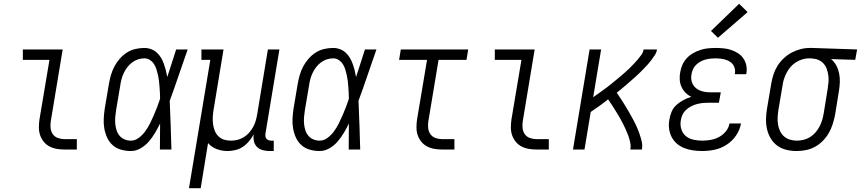

<svg xmlns="http://www.w3.org/2000/svg" viewBox="-20 -792 4560 1017"><path d="M322 0Q301 0 280.5 -3.5Q260 -7 242 -16.5Q224 -26 211.5 -41.5Q199 -57 192.5 -76Q186 -95 186 -116.5Q186 -138 189 -159L242 -475H101V-530H312L249 -150Q246 -132 248 -113.5Q250 -95 260 -81Q270 -67 287 -61Q304 -55 322 -55H387V0Z M673 8Q647 8 621.5 1Q596 -6 577 -23Q558 -40 547.5 -63Q537 -86 532.5 -111.5Q528 -137 529.5 -164Q531 -191 535 -218L557 -348Q561 -371 567.5 -394Q574 -417 585.5 -439Q597 -461 614 -480.5Q631 -500 652 -513.5Q673 -527 697 -532.5Q721 -538 745 -538Q763 -538 780.5 -531.5Q798 -525 811 -513Q824 -501 833 -486Q842 -471 848 -454Q854 -437 858.5 -419.5Q863 -402 866 -384Q878 -420 889.5 -456.5Q901 -493 913 -530H974Q950 -462 927 -394Q904 -326 879 -258Q882 -194 884 -129.5Q886 -65 888 0H827Q827 -34 827.5 -68.5Q828 -103 828 -138Q816 -113 801.5 -88.5Q787 -64 768.5 -42.5Q750 -21 725 -6.5Q700 8 673 8ZM673 -47Q696 -47 716 -62.5Q736 -78 750 -97.5Q764 -117 774.5 -138Q785 -159 794.5 -181Q804 -203 812.5 -225Q821 -247 828 -269Q828 -285 827 -301Q826 -317 825 -332.5Q824 -348 822 -364Q820 -380 816.5 -395.5Q813 -411 808.5 -425.5Q804 -440 795.5 -453Q787 -466 774 -474.5Q761 -483 745 -483Q728 -483 711 -477.5Q694 -472 679.5 -461Q665 -450 654 -435.5Q643 -421 635.5 -405Q628 -389 623.5 -372Q619 -355 617 -339L595 -209Q592 -191 590.5 -172.5Q589 -154 590.5 -137Q592 -120 597 -103.5Q602 -87 612.5 -74Q623 -61 639 -54Q655 -47 673 -47Z M981 205 1094 -475H1047V-530H1164L1111 -209Q1108 -190 1107 -171Q1106 -152 1108.5 -134Q1111 -116 1117.5 -99.5Q1124 -83 1136.5 -70.5Q1149 -58 1166 -52.5Q1183 -47 1202 -47Q1220 -47 1237 -51Q1254 -55 1270 -64.5Q1286 -74 1298.5 -88Q1311 -102 1320 -118Q1329 -134 1334 -150.5Q1339 -167 1342 -185L1399 -530H1460L1386 -84Q1385 -76 1386 -69Q1387 -62 1391.5 -57Q1396 -52 1402.5 -49.5Q1409 -47 1417 -47H1430V8H1407Q1389 8 1371 3Q1353 -2 1341 -14Q1329 -26 1325 -44.5Q1321 -63 1324 -81Q1314 -62 1299.5 -44.5Q1285 -27 1266.5 -14.5Q1248 -2 1226.5 3Q1205 8 1185 8Q1155 8 1127.5 -2.5Q1100 -13 1082 -34L1043 205Z M1673 8Q1647 8 1621.5 1Q1596 -6 1577 -23Q1558 -40 1547.5 -63Q1537 -86 1532.5 -111.5Q1528 -137 1529.5 -164Q1531 -191 1535 -218L1557 -348Q1561 -371 1567.5 -394Q1574 -417 1585.5 -439Q1597 -461 1614 -480.5Q1631 -500 1652 -513.5Q1673 -527 1697 -532.5Q1721 -538 1745 -538Q1763 -538 1780.5 -531.5Q1798 -525 1811 -513Q1824 -501 1833 -486Q1842 -471 1848 -454Q1854 -437 1858.5 -419.5Q1863 -402 1866 -384Q1878 -420 1889.5 -456.5Q1901 -493 1913 -530H1974Q1950 -462 1927 -394Q1904 -326 1879 -258Q1882 -194 1884 -129.5Q1886 -65 1888 0H1827Q1827 -34 1827.5 -68.5Q1828 -103 1828 -138Q1816 -113 1801.5 -88.5Q1787 -64 1768.5 -42.5Q1750 -21 1725 -6.5Q1700 8 1673 8ZM1673 -47Q1696 -47 1716 -62.5Q1736 -78 1750 -97.5Q1764 -117 1774.5 -138Q1785 -159 1794.5 -181Q1804 -203 1812.5 -225Q1821 -247 1828 -269Q1828 -285 1827 -301Q1826 -317 1825 -332.5Q1824 -348 1822 -364Q1820 -380 1816.5 -395.5Q1813 -411 1808.5 -425.5Q1804 -440 1795.5 -453Q1787 -466 1774 -474.5Q1761 -483 1745 -483Q1728 -483 1711 -477.5Q1694 -472 1679.5 -461Q1665 -450 1654 -435.5Q1643 -421 1635.5 -405Q1628 -389 1623.5 -372Q1619 -355 1617 -339L1595 -209Q1592 -191 1590.5 -172.5Q1589 -154 1590.5 -137Q1592 -120 1597 -103.5Q1602 -87 1612.5 -74Q1623 -61 1639 -54Q1655 -47 1673 -47Z M2322 0Q2301 0 2280.5 -3.5Q2260 -7 2242 -16.5Q2224 -26 2211.5 -41.5Q2199 -57 2192.5 -76Q2186 -95 2186 -116.5Q2186 -138 2189 -159L2242 -475H2094L2103 -530H2460L2451 -475H2303L2249 -150Q2246 -132 2248 -113.5Q2250 -95 2260 -81Q2270 -67 2287 -61Q2304 -55 2322 -55H2387V0Z M2822 0Q2801 0 2780.5 -3.5Q2760 -7 2742 -16.5Q2724 -26 2711.5 -41.5Q2699 -57 2692.5 -76Q2686 -95 2686 -116.5Q2686 -138 2689 -159L2742 -475H2601V-530H2812L2749 -150Q2746 -132 2748 -113.5Q2750 -95 2760 -81Q2770 -67 2787 -61Q2804 -55 2822 -55H2887V0Z M3015 0 3103 -530H3164L3122 -277Q3135 -286 3147.5 -295Q3160 -304 3172.5 -313Q3185 -322 3197.5 -331.5Q3210 -341 3222 -351Q3234 -361 3246 -370.5Q3258 -380 3270 -390.5Q3282 -401 3293.5 -411Q3305 -421 3316 -432Q3327 -443 3338 -454.5Q3349 -466 3359 -478Q3369 -490 3378 -502.5Q3387 -515 3389 -530H3460Q3458 -515 3449.5 -501.5Q3441 -488 3431.5 -475.5Q3422 -463 3411.5 -451Q3401 -439 3389.5 -427.5Q3378 -416 3367 -405Q3356 -394 3344 -383.5Q3332 -373 3320 -362.5Q3308 -352 3296 -341.5Q3284 -331 3271.5 -321Q3259 -311 3247 -301Q3259 -284 3270 -266.5Q3281 -249 3292 -231.5Q3303 -214 3313 -196Q3323 -178 3333 -160Q3343 -142 3351.5 -123Q3360 -104 3367 -84Q3374 -64 3379 -43Q3384 -22 3380 0H3319Q3322 -19 3318 -38Q3314 -57 3307.5 -74.5Q3301 -92 3293.5 -108.5Q3286 -125 3277.5 -141.5Q3269 -158 3260 -173.5Q3251 -189 3241 -204.5Q3231 -220 3221.5 -235.5Q3212 -251 3201 -266Q3179 -248 3156 -231.5Q3133 -215 3109 -199L3076 0Z M3700 8Q3675 8 3651 4.5Q3627 1 3605 -7.5Q3583 -16 3565.5 -31Q3548 -46 3537.5 -66.5Q3527 -87 3524 -111.5Q3521 -136 3526 -160Q3529 -181 3538 -201.5Q3547 -222 3564 -237Q3581 -252 3601 -262.5Q3621 -273 3642 -279Q3625 -287 3611.5 -300.5Q3598 -314 3590 -331.5Q3582 -349 3580.5 -369Q3579 -389 3583 -409Q3586 -429 3594.5 -448.5Q3603 -468 3618 -484Q3633 -500 3651.5 -510.5Q3670 -521 3690 -527.5Q3710 -534 3730.5 -536Q3751 -538 3770 -538Q3792 -538 3812.5 -536Q3833 -534 3852.5 -527.5Q3872 -521 3888.5 -510.5Q3905 -500 3916.5 -484Q3928 -468 3932.5 -448Q3937 -428 3934 -407Q3934 -405 3933.5 -403Q3933 -401 3932 -399H3872Q3872 -401 3872.5 -402Q3873 -403 3873 -404Q3875 -417 3872 -429.5Q3869 -442 3861.5 -451.5Q3854 -461 3843.5 -467Q3833 -473 3821 -476.5Q3809 -480 3796 -481.5Q3783 -483 3770 -483Q3757 -483 3743.5 -481.5Q3730 -480 3716.5 -476.5Q3703 -473 3690.5 -466Q3678 -459 3667.5 -449Q3657 -439 3651 -426Q3645 -413 3643 -400Q3640 -386 3641.5 -372Q3643 -358 3649.5 -346Q3656 -334 3666 -325.5Q3676 -317 3689 -312Q3702 -307 3716 -305Q3730 -303 3744 -303H3798L3788 -248H3735Q3719 -248 3703.5 -246.5Q3688 -245 3672.5 -241Q3657 -237 3642 -229.5Q3627 -222 3614.5 -210.5Q3602 -199 3595 -184Q3588 -169 3586 -153Q3582 -130 3589 -107.5Q3596 -85 3613 -71Q3630 -57 3653 -52Q3676 -47 3700 -47Q3722 -47 3744.5 -51Q3767 -55 3788 -66Q3809 -77 3824.5 -96Q3840 -115 3844 -138H3905Q3899 -104 3879 -74.5Q3859 -45 3829 -25.5Q3799 -6 3765.5 1Q3732 8 3700 8ZM3783 -592 3746 -628 3895 -772 3940 -728Z M4200 8Q4172 8 4145 1.5Q4118 -5 4097 -20.5Q4076 -36 4062.5 -58.5Q4049 -81 4043 -107Q4037 -133 4037.5 -161.5Q4038 -190 4043 -218L4065 -348Q4069 -372 4076.5 -396Q4084 -420 4097.5 -442Q4111 -464 4130.5 -482.5Q4150 -501 4172.5 -513Q4195 -525 4219.5 -531.5Q4244 -538 4269 -538Q4272 -538 4275.5 -538Q4279 -538 4283 -538L4520 -530L4510 -475L4382 -479Q4399 -465 4409.5 -445.5Q4420 -426 4424.5 -404.5Q4429 -383 4428.5 -359.5Q4428 -336 4424 -312L4403 -182Q4398 -158 4390.5 -134Q4383 -110 4370 -87.5Q4357 -65 4338.5 -46Q4320 -27 4297 -14.5Q4274 -2 4249 3Q4224 8 4200 8ZM4201 -47Q4219 -47 4237 -51.5Q4255 -56 4271 -66Q4287 -76 4299.5 -90.5Q4312 -105 4321 -122Q4330 -139 4335 -156.5Q4340 -174 4343 -191L4364 -321Q4367 -339 4368.5 -357Q4370 -375 4367.5 -392.5Q4365 -410 4359.5 -426Q4354 -442 4343 -454.5Q4332 -467 4316.5 -474Q4301 -481 4283 -482L4274 -483Q4271 -483 4269 -483Q4267 -483 4265 -483Q4247 -483 4229.5 -477.5Q4212 -472 4196 -462Q4180 -452 4167.5 -437.5Q4155 -423 4146.5 -406.5Q4138 -390 4132.5 -373Q4127 -356 4125 -339L4103 -209Q4100 -190 4099 -170.5Q4098 -151 4101 -133Q4104 -115 4111.5 -98.5Q4119 -82 4132.5 -70Q4146 -58 4164 -52.5Q4182 -47 4201 -47Z"/></svg>

Font: Iosevka Curly Slab LtObl
Style: Regular
Weight: 300
Italic angle: -9°
Monospace: yes
Designer: Belleve Invis
Foundry: Belleve Invis
Version: Version 11.0.0; ttfautohint (v1.8.3)